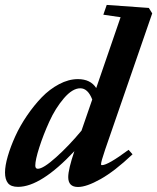

<svg xmlns="http://www.w3.org/2000/svg" viewBox="-31 -745 636 777"><path d="M42 11.2Q13.2 11.2 1.2 -3.9Q-10.7 -19 -10.7 -46.9Q-10.7 -74.2 0.5 -112.8Q11.7 -151.4 30.8 -193.4Q49.8 -235.4 78.1 -276.9Q106.4 -318.4 137.9 -351.1Q169.4 -383.8 208 -404.3Q246.6 -424.8 284.2 -424.8Q335.4 -424.8 358.4 -388.7L457 -675.3L387.2 -685.5L400.9 -725.1L571.3 -712.9L585 -690.9L394.5 -139.6Q377.9 -90.8 377.9 -80.6Q377.9 -76.7 381.8 -76.7Q405.8 -76.7 489.3 -138.7L505.4 -120.6Q433.1 -52.2 376.2 -20.3Q319.3 11.7 284.7 11.7Q245.1 11.7 245.1 -28.3Q245.1 -59.6 270 -133.3Q134.3 11.2 42 11.2ZM111.8 -75.2Q111.8 -62 122.1 -62Q144 -62 195.8 -108.4Q247.6 -154.8 298.8 -216.3L342.3 -342.3Q324.7 -387.7 293.9 -387.7Q262.2 -387.7 227.5 -347.2Q192.9 -306.6 168.5 -252.7Q144 -198.7 127.9 -148.2Q111.8 -97.7 111.8 -75.2Z"/></svg>

Font: Elstob 18pt ExtraBold
Style: Italic
Weight: 800
Italic angle: -20°
Designer: Peter S. Baker
Version: Version 1.015